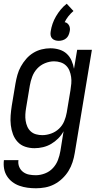

<svg xmlns="http://www.w3.org/2000/svg" viewBox="-27 -787 547 1030"><path d="M166 223Q143 223 120.5 220Q98 217 77 209.5Q56 202 39 189Q22 176 10.5 158Q-1 140 -5 118Q-9 96 -6 72H72Q69 91 76 108Q83 125 97 135.5Q111 146 128.5 149.5Q146 153 165 153Q189 153 214 143.5Q239 134 257 114.5Q275 95 284 71Q293 47 297 23L314 -83Q303 -62 285.5 -44.5Q268 -27 247.5 -15Q227 -3 204 2.5Q181 8 158 8Q132 8 108 0Q84 -8 67.5 -26Q51 -44 42.5 -67Q34 -90 31 -115.5Q28 -141 30 -167Q32 -193 36 -219L56 -339Q60 -362 66.5 -385.5Q73 -409 85 -430.5Q97 -452 113.5 -471Q130 -490 151 -503Q172 -516 196 -522Q220 -528 243 -528Q268 -528 291 -521Q314 -514 330.5 -499Q347 -484 356.5 -462.5Q366 -441 370 -418L387 -520H466L374 34Q370 59 362 83.5Q354 108 340.5 130Q327 152 307 171Q287 190 263.5 202Q240 214 215 218.5Q190 223 166 223ZM200 -62Q223 -62 247 -70.5Q271 -79 289.5 -96.5Q308 -114 317.5 -137Q327 -160 331 -183L351 -303Q354 -321 355.5 -339Q357 -357 354.5 -374.5Q352 -392 345.5 -408Q339 -424 327 -435.5Q315 -447 298 -452.5Q281 -458 263 -458Q239 -458 214.5 -448Q190 -438 172.5 -419Q155 -400 146 -376Q137 -352 133 -328L113 -208Q110 -191 109 -173.5Q108 -156 110.5 -139.5Q113 -123 119.5 -108Q126 -93 138 -82Q150 -71 166.5 -66.5Q183 -62 200 -62ZM288 -568Q278 -568 268.5 -571Q259 -574 252.5 -581Q246 -588 244.5 -598Q243 -608 245 -619Q248 -639 255 -659.5Q262 -680 273.5 -699.5Q285 -719 299 -736Q313 -753 331 -767L367 -728Q352 -715 340 -700Q328 -685 320 -668Q328 -667 334 -662Q340 -657 343.5 -650.5Q347 -644 348 -635.5Q349 -627 347 -619Q345 -608 340.5 -598Q336 -588 327.5 -581Q319 -574 308.5 -571Q298 -568 288 -568Z"/></svg>

Font: Iosevka Curly
Style: Italic
Weight: 400
Italic angle: -9°
Monospace: yes
Designer: Belleve Invis
Foundry: Belleve Invis
Version: Version 22.1.2; ttfautohint (v1.8.4)